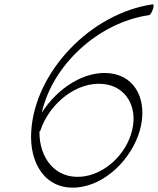

<svg xmlns="http://www.w3.org/2000/svg" viewBox="-20 -845 733 891"><path d="M689 -825C400 -783 142 -512 125 -236C115 -88 190 37 337 25C469 14 591 -107 629 -240C666 -372 614 -491 490 -505C373 -518 247 -437 174 -322C223 -543 436 -741 673 -775C677 -776 685 -788 689 -801C694 -815 694 -825 689 -825ZM167 -238C209 -367 339 -469 461 -455C565 -444 620 -349 593 -240C567 -130 466 -34 357 -25C234 -15 162 -114 163 -234C164 -235 166 -237 167 -238Z"/></svg>

Font: Nupuram Thin Italic
Style: Regular
Weight: 100
Designer: Santhosh Thottingal (santhosh.thottingal@gmail.com)
Foundry: SMC
Version: Version 1.000